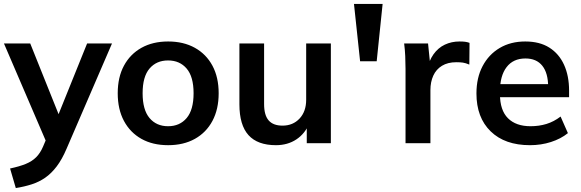

<svg xmlns="http://www.w3.org/2000/svg" viewBox="-22 -725 2939 972"><path d="M58 227 29 128Q76 118 108 105Q140 92 161 71Q182 50 196 17L221 -42L218 7L-2 -505H131L289 -111H260L419 -505H545L315 28Q292 82 265 117.5Q238 153 207 174.5Q176 196 139 208Q102 220 58 227Z M829.1 10Q751 10 694 -22Q637 -54 605.5 -112.8Q574 -171.7 574 -252.8Q574 -334 605.5 -392.5Q637 -451 694.2 -483Q751.4 -515 829.2 -515Q907 -515 964.5 -483Q1022 -451 1053.5 -392.4Q1085 -333.7 1085 -252.9Q1085 -172 1053.5 -113Q1022 -54 964.6 -22Q907.2 10 829.1 10ZM828.9 -86Q888 -86 923 -127.5Q958 -169 958 -253Q958 -337 922.8 -378Q887.7 -419 828.8 -419Q770 -419 735 -378Q700 -337 700 -253Q700 -169 734.9 -127.5Q769.9 -86 828.9 -86Z M1375 10Q1282 10 1236 -40.9Q1190 -91.9 1190 -197V-505H1315V-198Q1315 -142 1338 -115.5Q1361 -89 1408.3 -89Q1461 -89 1494.5 -124.8Q1528 -160.7 1528 -220V-505H1653V0H1531V-103H1545Q1523 -49 1478.7 -19.5Q1434.4 10 1375 10Z M1801 -415 1770 -705H1915L1885 -415Z M2031 0V-376Q2031 -408 2029.5 -441Q2028 -474 2024 -505H2145L2159 -367H2139Q2149 -417 2172.5 -450Q2196 -483 2230 -499Q2264 -515 2304 -515Q2322 -515 2333 -513.5Q2344 -512 2355 -508L2354 -398Q2335 -406 2321.5 -408Q2308 -410 2288 -410Q2245 -410 2215.5 -392Q2186 -374 2171.5 -342Q2157 -310 2157 -269V0Z M2661 10Q2534 10 2462 -60Q2390 -130 2390 -252Q2390 -331 2421 -390Q2452 -449 2507.5 -482Q2563 -515 2637 -515Q2710 -515 2759 -484Q2808 -453 2833.5 -397Q2859 -341 2859 -266V-233H2491V-299H2770L2753 -285Q2753 -355 2723.5 -392Q2694 -429 2638 -429Q2576 -429 2542.5 -385Q2509 -341 2509 -262V-249Q2509 -167 2549.5 -126.5Q2590 -86 2664 -86Q2707 -86 2744.5 -97.5Q2782 -109 2816 -135L2853 -51Q2817 -22 2767 -6Q2717 10 2661 10Z"/></svg>

Font: Mulish ExtraLight
Style: Regular
Weight: 200
Designer: Vernon Adams
Foundry: Vernon Adams
Version: Version 3.603